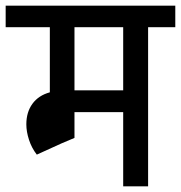

<svg xmlns="http://www.w3.org/2000/svg" viewBox="-55 -658 639 678"><path d="M564 -562H468V0H380V-262H208V-171L163 -152L75 -112Q57 -135 47.5 -164Q38 -193 38 -219Q38 -262 59.5 -291.5Q81 -321 121 -332V-562H-35V-638H564ZM208 -562V-339H380V-562Z"/></svg>

Font: Akshar
Style: Regular
Weight: 400
Designer: Tall Chai
Foundry: Tall Chai
Version: Version 1.000